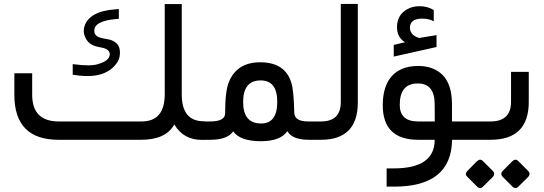

<svg xmlns="http://www.w3.org/2000/svg" viewBox="-20 -704 2741 967"><path d="M360.5 -379.5Q393.8 -374.9 427.2 -374.9Q437.9 -374.9 448.7 -376.2Q459.5 -377.4 469.5 -380Q479.5 -382.6 489.2 -386.2Q532.8 -403.1 532.8 -430.8Q532.8 -444.6 520.8 -453.3Q508.7 -462.1 485.1 -465.6Q439 -473.3 421 -496.9Q393.3 -533.3 405.6 -572.3Q417.4 -609.7 457.2 -631.3Q496.9 -652.8 564.6 -657.4L578.5 -658.5V-609.2L566.7 -608.2Q510.8 -603.6 482.8 -589Q454.9 -574.4 454.9 -549.2Q454.9 -523.6 483.1 -514.9Q497.4 -510.3 523.6 -506.2Q530.3 -505.1 536.2 -503.3Q542.1 -501.5 547.4 -499Q552.8 -496.4 557.7 -493.1Q562.6 -489.7 567.2 -485.6Q584.1 -469.2 584.1 -440.5Q584.1 -411.3 572.3 -392.8Q514.9 -301.5 356.9 -326.2L346.2 -327.7V-381ZM856.9 -75.4Q813.8 0 690.8 0H274.4Q52.3 0 52.3 -226.7V-334.9H142.1V-227.2Q142.1 -92.3 275.9 -92.3H693.3Q809.7 -92.3 809.7 -229.7V-683.6H895.4V-228.2Q895.4 -97.9 999 -93.3L1012.8 -92.8Q1018.5 -92.3 1021.5 -81.5Q1024.6 -71.8 1024.6 -49.2V-43.6Q1024.6 0.5 1012.8 0.5H996.4Q904.6 0.5 859 -75.4L857.9 -76.9Z M1549.7 0H1535.4Q1452.8 0 1428.2 -42.1L1427.2 -43.6L1426.2 -42.1Q1391.8 7.2 1293.3 7.2Q1189.2 6.7 1155.4 -41.5L1154.9 -42.6L1153.8 -41.5Q1124.6 0 1039 0H1007.2Q980 0 980 -44.1V-49.7Q980 -71.3 986.9 -81.8Q993.8 -92.3 1007.2 -92.3H1037.9Q1113.8 -92.3 1113.8 -133.3Q1113.8 -245.6 1132.8 -291.3Q1173.3 -390.3 1290.8 -390.3Q1416.4 -390.3 1447.7 -286.2Q1459.5 -247.2 1462.1 -136.4Q1463.1 -92.3 1532.3 -92.3H1549.7Q1561.5 -92.3 1561.5 -49.7V-44.1Q1561.5 0 1549.7 0ZM1292.8 -299Q1204.1 -299 1204.6 -189.2Q1204.6 -135.9 1227.2 -109Q1249.7 -82.1 1294.9 -82.1Q1376.4 -81.5 1376.4 -191.3Q1376.4 -299 1292.8 -299Z M1544.6 0Q1517.4 0 1517.4 -44.1V-49.7Q1517.4 -71.3 1524.1 -82.1Q1531.3 -92.3 1544.6 -92.3H1596.9Q1696.4 -92.3 1696.4 -190.3V-684.1H1782.1V-188.2Q1782.1 0 1596.4 0Z M2256.4 -182.1V-93.3V-92.3H2257.4H2335.9Q2347.7 -92.3 2347.7 -49.7V-44.1Q2347.7 -22.1 2344.6 -10.8Q2341.5 0 2335.9 0H2257.9H2256.9V1Q2252.8 236.4 1965.1 235.9H1927.2V144.1H1962.1Q2168.7 144.6 2169.2 1V0H2168.2H2086.2Q1907.2 0 1907.7 -175.4Q1908.2 -269.7 1952.8 -320Q1998.5 -371.3 2085.6 -371.8Q2162.1 -371.8 2207.7 -327.7Q2231.8 -304.1 2243.8 -267.7Q2255.9 -231.3 2256.4 -182.1ZM1993.3 -175.9Q1993.3 -92.3 2085.6 -92.3H2168.7H2169.7V-93.3L2169.2 -179Q2169.2 -284.1 2083.6 -283.6Q2038.5 -283.6 2015.9 -256.7Q1993.3 -229.7 1993.3 -175.9ZM1963.1 -477.9 2017.9 -490.8 2020.5 -491.3 2018.5 -492.3Q1979.5 -516.4 1979.5 -567.7Q1979.5 -628.7 2030.8 -657.4Q2044.1 -665.1 2059.7 -669Q2075.4 -672.8 2092.8 -672.8Q2133.3 -672.8 2164.6 -653.3V-596.9Q2140 -610.3 2105.6 -610.3Q2045.1 -609.7 2044.6 -564.6Q2044.6 -559.5 2045.6 -554.4Q2046.7 -549.2 2048.5 -544.9Q2050.3 -540.5 2053.1 -536.7Q2055.9 -532.8 2059.7 -529.2Q2063.6 -525.6 2068.2 -522.8Q2072.8 -520 2078.5 -517.4Q2084.1 -514.9 2090.8 -512.8H2091.3L2178.5 -527.2V-467.2L1963.1 -419Z M2512.3 156.4 2559 109.2Q2575.9 92.8 2589.7 106.7L2639.5 156.4Q2654.9 171.8 2638.5 188.7L2591.3 235.4Q2575.9 250.8 2560.5 235.4L2510.8 185.6Q2497.9 171.3 2512.3 156.4ZM2334.4 156.4 2381 109.2Q2397.9 92.8 2411.8 106.7L2461.5 156.4Q2476.9 171.8 2460.5 188.7L2413.3 235.4Q2397.9 250.8 2382.6 235.4L2332.8 185.6Q2319 171.8 2334.4 156.4ZM2330.8 0Q2303.6 0 2303.6 -44.1V-49.7Q2303.6 -92.3 2330.8 -92.3H2450.3Q2553.8 -92.3 2553.8 -191.3V-342.1H2643.1V-190.8Q2643.1 0 2450.8 0Z"/></svg>

Font: Fira Code
Style: Regular
Weight: 400
Designer: Carrois Corporate, Edenspiekermann AG, Nikita Prokopov
Foundry: Carrois Corporate, Edenspiekermann AG, Nikita Prokopov
Version: Version 5.002